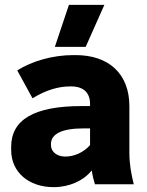

<svg xmlns="http://www.w3.org/2000/svg" viewBox="-20 -759 607 791"><path d="M333 -566 410 -739H264L206 -566ZM201 12C265 12 324 -14 358 -57C361 -36 366 -16 371 0H531C520 -45 513 -84 513 -130V-322C513 -455 428 -532 292 -532H281C199 -532 113 -508 51 -469L114 -354C171 -389 222 -403 269 -403H273C326 -403 351 -375 351 -331V-322H316C119 -322 26 -265 26 -154V-141C26 -49 99 12 201 12ZM249 -114C214 -114 190 -134 190 -161V-166C190 -207 235 -230 323 -230H351V-161C323 -130 285 -114 249 -114Z"/></svg>

Font: Fixel Text ExtraBold
Style: Regular
Weight: 800
Width: 4
Designer: AlfaBravo + MacPaw
Foundry: Kyrylo Tkachov, Marchela Mozhyna, Serhii Makarenko, Maria Weinstein, Zakhar Kryvoshyya
Version: Version 1.211